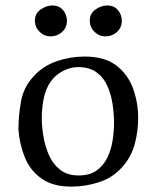

<svg xmlns="http://www.w3.org/2000/svg" viewBox="-20 -673 577 707"><path d="M242.2 14.2Q173.3 14.2 131.6 -16.4Q89.8 -46.9 70.8 -95Q51.8 -143.1 47.9 -195.8Q47.9 -247.6 57.4 -299.8Q66.9 -352.1 103 -391.1Q138.2 -430.2 188.5 -447.5Q238.8 -464.8 291 -464.8Q365.2 -464.8 408.2 -431.9Q451.2 -398.9 470 -346.9Q488.8 -294.9 488.8 -238.8Q488.8 -189.9 476.3 -143.1Q463.9 -96.2 431.2 -59.1Q396 -19 345.7 -2.4Q295.4 14.2 242.2 14.2ZM142.1 -315.9Q138.2 -296.9 136 -277.8Q133.8 -258.8 133.8 -238.8Q133.8 -208 139.9 -170.9Q146 -133.8 160.4 -101.3Q174.8 -68.8 201.4 -47.9Q228 -26.9 269 -26.9Q310.1 -26.9 335.4 -44.9Q360.8 -63 375 -92Q389.2 -121.1 394.5 -155Q399.9 -189 399.9 -220.2Q399.9 -251 395 -286.4Q390.1 -321.8 376.5 -354Q362.8 -386.2 336.4 -406Q310.1 -425.8 268.1 -425.8Q228 -425.8 192.1 -398.9Q156.2 -372.1 142.1 -315.9ZM428.7 -595.2Q427.7 -570.3 410.2 -554.7Q392.6 -539.1 368.7 -539.1Q344.7 -539.1 327.6 -556.2Q310.5 -573.2 310.5 -597.2Q310.5 -623 331.5 -637.9Q352.5 -652.8 374.5 -652.8Q400.4 -652.8 414.6 -635.5Q428.7 -618.2 428.7 -595.2ZM226.6 -595.2Q225.6 -570.3 208 -554.7Q190.4 -539.1 166.5 -539.1Q142.6 -539.1 125.5 -556.2Q108.4 -573.2 108.4 -597.2Q108.4 -623 129.4 -637.9Q150.4 -652.8 172.4 -652.8Q198.2 -652.8 212.4 -635.5Q226.6 -618.2 226.6 -595.2Z"/></svg>

Font: Aref Ruqaa
Style: Regular
Weight: 400
Designer: Abdullah Aref
Version: Version 1.002